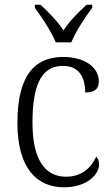

<svg xmlns="http://www.w3.org/2000/svg" viewBox="-20 -786 476 816"><path d="M217 -606H283C301 -651 343 -715 372 -753V-766H348C309 -730 277 -698 250 -657C222 -698 191 -730 152 -766H128V-753C156 -715 199 -651 217 -606ZM252 10C351 10 401 -46 401 -86C401 -102 397 -112 389 -120C368 -74 328 -35 261 -35C169 -35 118 -111 118 -265C118 -450 170 -506 248 -506C317 -506 342 -456 342 -393C380 -393 400 -406 400 -440C400 -503 335 -544 249 -544C137 -544 54 -478 54 -264C54 -69 138 10 252 10Z"/></svg>

Font: Noto Serif Bengali SemiCondensed Light
Style: Regular
Weight: 300
Width: 4
Designer: Juan Bruce, Universal Thirst, Indian Type Foundry and the Monotype Design Team.
Foundry: Monotype Imaging Inc.
Version: Version 2.003